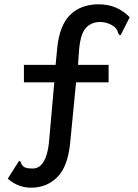

<svg xmlns="http://www.w3.org/2000/svg" viewBox="-20 -696 640 891"><path d="M125 175Q63 175 16 133L68 51Q76 52 78 60.5Q80 69 90 77.5Q100 86 132 86Q163 86 182 55Q201 24 207 -32L232 -314H91V-395H238L246 -477Q257 -580 306.5 -628Q356 -676 438 -676Q524 -676 582 -616L540 -533Q534 -533 531.5 -536.5Q529 -540 527 -547Q522 -567 497 -580.5Q472 -594 445 -594Q405 -594 379.5 -567.5Q354 -541 347 -466L342 -395H484V-314H333L305 -27Q293 81 244 128Q195 175 125 175Z"/></svg>

Font: Inconsolata Expanded SemiBold
Style: Regular
Weight: 600
Width: 7
Monospace: yes
Designer: Raph Levien, Cyreal, Brenton Simpson
Foundry: Raph Levien, Cyreal, Google
Version: Version 3.001; ttfautohint (v1.8.2.53-6de2)